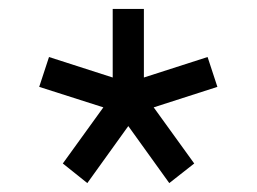

<svg xmlns="http://www.w3.org/2000/svg" viewBox="-20 -591 576 431"><path d="M303 -417 446 -463 468 -396 325 -350 416 -224 360 -180 268 -308 176 -180 121 -224 212 -350 68 -396 90 -463 233 -417V-571H303Z"/></svg>

Font: SUITE
Style: Regular
Weight: 400
Designer: Sun
Foundry: Sun
Version: Version 2.040